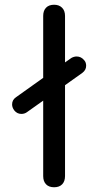

<svg xmlns="http://www.w3.org/2000/svg" viewBox="-20 -779 415 809"><path d="M343 -502Q343 -484 327 -472L254 -420V-37Q254 -15 242 -2.5Q230 10 208 10Q186 10 174 -2.5Q162 -15 162 -37V-355L93 -306Q83 -299 70 -299Q52 -299 40 -314Q31 -326 31 -339Q31 -358 47 -369L162 -451V-712Q162 -734 174 -746.5Q186 -759 208 -759Q229 -759 241.5 -746.5Q254 -734 254 -712V-516L281 -535Q292 -541 303 -541Q322 -541 335 -525Q343 -516 343 -502Z"/></svg>

Font: Kodchasan Medium
Style: Regular
Weight: 500
Designer: Katatrad Aksorn Co.,Ltd.
Foundry: Cadson Demak Co.,Ltd.
Version: Version 1.000; ttfautohint (v1.6)